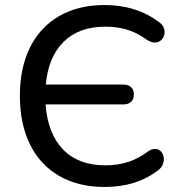

<svg xmlns="http://www.w3.org/2000/svg" viewBox="-20 -734 715 763"><path d="M59 -353Q59 -464 99 -545Q139 -626 215 -670Q291 -714 396 -714Q522 -714 612 -646Q634 -631 634 -606Q634 -589 623 -577Q612 -565 595 -565Q581 -565 565 -575Q527 -603 487 -615.5Q447 -628 398 -628Q294 -628 233 -568Q172 -508 162 -398H470Q490 -398 501 -387.5Q512 -377 512 -359Q512 -340 501 -329.5Q490 -319 470 -319H161Q170 -202 231 -139.5Q292 -77 398 -77Q447 -77 488 -90Q529 -103 568 -132Q582 -142 596 -142Q612 -142 621.5 -130Q631 -118 631 -101Q631 -89 625.5 -77.5Q620 -66 609 -58Q523 9 396 9Q291 9 215 -35Q139 -79 99 -160.5Q59 -242 59 -353Z"/></svg>

Font: SN Pro
Style: Regular
Weight: 400
Designer: Tobias Whetton
Foundry: Supernotes
Version: Version 1.003